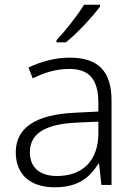

<svg xmlns="http://www.w3.org/2000/svg" viewBox="-20 -786 576 816"><path d="M405 -758V-766H337C311 -722 257 -654 220 -615V-606H260C310 -646 375 -717 405 -758ZM276 -541C212 -541 151 -523 101 -499L119 -453C170 -478 219 -493 274 -493C355 -493 398 -454 398 -349V-312L301 -307C135 -300 47 -245 47 -139C47 -43 110 10 212 10C311 10 360 -30 398 -90H401L411 0H454V-358C454 -485 396 -541 276 -541ZM308 -265 398 -269V-217C397 -105 333 -38 222 -38C150 -38 107 -73 107 -139C107 -219 173 -259 308 -265Z"/></svg>

Font: Noto Sans Meetei Mayek Light
Style: Regular
Weight: 300
Designer: Monotype Design Team and Neelakash Kshetrimayum
Foundry: Monotype Imaging Inc.
Version: Version 2.002